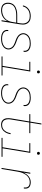

<svg xmlns="http://www.w3.org/2000/svg" viewBox="1358 -2134 783 3540"><g transform="rotate(90 1750.0 -363.5)"><path d="M167 8Q135 8 105.5 -1Q76 -10 57 -32.5Q38 -55 32.5 -86Q27 -117 32 -149Q36 -172 47 -195Q58 -218 77 -234.5Q96 -251 118.5 -261.5Q141 -272 165 -278.5Q189 -285 212.5 -287Q236 -289 259 -289H400L409 -344Q413 -367 413 -389.5Q413 -412 407.5 -432.5Q402 -453 390 -470.5Q378 -488 360.5 -499.5Q343 -511 321.5 -515.5Q300 -520 277 -520Q249 -520 220 -514Q191 -508 165 -491Q139 -474 121.5 -448.5Q104 -423 98 -394H79Q85 -427 104 -456Q123 -485 151.5 -504Q180 -523 212.5 -530.5Q245 -538 277 -538Q303 -538 327.5 -533Q352 -528 372 -515.5Q392 -503 406 -483.5Q420 -464 426.5 -441Q433 -418 432.5 -392.5Q432 -367 428 -341L372 0H352L370 -108Q355 -80 333 -57Q311 -34 283.5 -19Q256 -4 226 2Q196 8 167 8ZM168 -10Q205 -10 243 -21.5Q281 -33 312 -58.5Q343 -84 360.5 -120Q378 -156 384 -194L397 -271H259Q238 -271 217 -269Q196 -267 174.5 -262Q153 -257 132 -248Q111 -239 93.5 -224.5Q76 -210 65.5 -189.5Q55 -169 52 -148Q47 -120 51.5 -93Q56 -66 72 -46Q88 -26 114 -18Q140 -10 168 -10Z M695 8Q674 8 654 6Q634 4 615 -1.5Q596 -7 579.5 -17Q563 -27 551 -42Q539 -57 534 -76.5Q529 -96 533 -117Q533 -118 533.5 -120Q534 -122 534 -124H554Q553 -122 553 -120.5Q553 -119 552 -118Q549 -100 553.5 -83Q558 -66 568.5 -53Q579 -40 594 -31.5Q609 -23 625.5 -18Q642 -13 659.5 -11.5Q677 -10 695 -10Q713 -10 730.5 -11.5Q748 -13 766 -17.5Q784 -22 801.5 -30Q819 -38 833.5 -50Q848 -62 858 -78.5Q868 -95 871 -113Q875 -137 867 -159Q859 -181 844 -197.5Q829 -214 809.5 -225Q790 -236 768.5 -244.5Q747 -253 725 -260Q703 -267 683 -277Q663 -287 645 -300.5Q627 -314 614 -332.5Q601 -351 595 -373.5Q589 -396 593 -420Q598 -449 618 -474.5Q638 -500 665 -514Q692 -528 721.5 -533Q751 -538 780 -538Q800 -538 820 -536Q840 -534 858 -528Q876 -522 892 -512Q908 -502 918.5 -487Q929 -472 933.5 -453Q938 -434 935 -414Q934 -412 933.5 -410Q933 -408 933 -406H914Q914 -408 914.5 -409.5Q915 -411 915 -413Q918 -430 914 -446.5Q910 -463 900.5 -476Q891 -489 877 -497.5Q863 -506 847.5 -511Q832 -516 815 -518Q798 -520 780 -520Q755 -520 728.5 -516Q702 -512 677.5 -499.5Q653 -487 635 -465Q617 -443 612 -417Q608 -393 616 -371Q624 -349 639 -332.5Q654 -316 673.5 -305Q693 -294 714.5 -286Q736 -278 757.5 -270.5Q779 -263 799.5 -253Q820 -243 838 -229.5Q856 -216 869 -197.5Q882 -179 888 -156.5Q894 -134 890 -110Q887 -90 876 -71.5Q865 -53 849 -39Q833 -25 814 -15.5Q795 -6 775 -1Q755 4 735 6Q715 8 695 8Z M1021 0V-18H1194L1276 -512H1119V-530H1298L1214 -18H1371V0ZM1306 -654Q1300 -654 1294 -656Q1288 -658 1284.5 -663Q1281 -668 1280 -674Q1279 -680 1280 -686Q1281 -691 1283.5 -695Q1286 -699 1289.5 -701.5Q1293 -704 1297.5 -705.5Q1302 -707 1306 -707Q1313 -707 1318.5 -704.5Q1324 -702 1327.5 -697Q1331 -692 1332 -686Q1333 -680 1332 -674Q1332 -669 1329.5 -665Q1327 -661 1323 -658.5Q1319 -656 1315 -655Q1311 -654 1306 -654Z M1695 8Q1674 8 1654 6Q1634 4 1615 -1.5Q1596 -7 1579.5 -17Q1563 -27 1551 -42Q1539 -57 1534 -76.5Q1529 -96 1533 -117Q1533 -118 1533.5 -120Q1534 -122 1534 -124H1554Q1553 -122 1553 -120.5Q1553 -119 1552 -118Q1549 -100 1553.5 -83Q1558 -66 1568.5 -53Q1579 -40 1594 -31.5Q1609 -23 1625.5 -18Q1642 -13 1659.5 -11.5Q1677 -10 1695 -10Q1713 -10 1730.5 -11.5Q1748 -13 1766 -17.5Q1784 -22 1801.5 -30Q1819 -38 1833.5 -50Q1848 -62 1858 -78.5Q1868 -95 1871 -113Q1875 -137 1867 -159Q1859 -181 1844 -197.5Q1829 -214 1809.5 -225Q1790 -236 1768.5 -244.5Q1747 -253 1725 -260Q1703 -267 1683 -277Q1663 -287 1645 -300.5Q1627 -314 1614 -332.5Q1601 -351 1595 -373.5Q1589 -396 1593 -420Q1598 -449 1618 -474.5Q1638 -500 1665 -514Q1692 -528 1721.5 -533Q1751 -538 1780 -538Q1800 -538 1820 -536Q1840 -534 1858 -528Q1876 -522 1892 -512Q1908 -502 1918.5 -487Q1929 -472 1933.5 -453Q1938 -434 1935 -414Q1934 -412 1933.5 -410Q1933 -408 1933 -406H1914Q1914 -408 1914.5 -409.5Q1915 -411 1915 -413Q1918 -430 1914 -446.5Q1910 -463 1900.5 -476Q1891 -489 1877 -497.5Q1863 -506 1847.5 -511Q1832 -516 1815 -518Q1798 -520 1780 -520Q1755 -520 1728.5 -516Q1702 -512 1677.5 -499.5Q1653 -487 1635 -465Q1617 -443 1612 -417Q1608 -393 1616 -371Q1624 -349 1639 -332.5Q1654 -316 1673.5 -305Q1693 -294 1714.5 -286Q1736 -278 1757.5 -270.5Q1779 -263 1799.5 -253Q1820 -243 1838 -229.5Q1856 -216 1869 -197.5Q1882 -179 1888 -156.5Q1894 -134 1890 -110Q1887 -90 1876 -71.5Q1865 -53 1849 -39Q1833 -25 1814 -15.5Q1795 -6 1775 -1Q1755 4 1735 6Q1715 8 1695 8Z M2278 8Q2256 8 2235 2.5Q2214 -3 2198.5 -16.5Q2183 -30 2173.5 -49Q2164 -68 2160.5 -89.5Q2157 -111 2158.5 -133.5Q2160 -156 2163 -178L2219 -512H2084V-530H2222L2256 -735H2275L2241 -530H2434V-512H2238L2183 -175Q2179 -156 2178 -136.5Q2177 -117 2180 -98Q2183 -79 2190.5 -62Q2198 -45 2211.5 -33Q2225 -21 2243.5 -15.5Q2262 -10 2281 -10Q2300 -10 2319 -14.5Q2338 -19 2354.5 -29Q2371 -39 2384.5 -54Q2398 -69 2408 -86.5Q2418 -104 2423.5 -122Q2429 -140 2433 -159Q2433 -161 2433 -163Q2433 -165 2434 -167H2453Q2453 -164 2452.5 -162Q2452 -160 2452 -158Q2448 -137 2441.5 -116.5Q2435 -96 2423.5 -76.5Q2412 -57 2396.5 -40.5Q2381 -24 2361.5 -12.5Q2342 -1 2320.5 3.5Q2299 8 2278 8Z M2521 0V-18H2694L2776 -512H2619V-530H2798L2714 -18H2871V0ZM2806 -654Q2800 -654 2794 -656Q2788 -658 2784.5 -663Q2781 -668 2780 -674Q2779 -680 2780 -686Q2781 -691 2783.5 -695Q2786 -699 2789.5 -701.5Q2793 -704 2797.5 -705.5Q2802 -707 2806 -707Q2813 -707 2818.5 -704.5Q2824 -702 2827.5 -697Q2831 -692 2832 -686Q2833 -680 2832 -674Q2832 -669 2829.5 -665Q2827 -661 2823 -658.5Q2819 -656 2815 -655Q2811 -654 2806 -654Z M3076 0 3163 -530H3183L3162 -405Q3174 -432 3191 -456.5Q3208 -481 3231.5 -500Q3255 -519 3283 -528.5Q3311 -538 3339 -538Q3365 -538 3390.5 -531.5Q3416 -525 3433.5 -507.5Q3451 -490 3455 -463.5Q3459 -437 3455 -411H3435Q3439 -433 3435.5 -455.5Q3432 -478 3418 -493.5Q3404 -509 3382.5 -514.5Q3361 -520 3339 -520Q3312 -520 3286 -511.5Q3260 -503 3238 -485.5Q3216 -468 3200 -445Q3184 -422 3173 -397Q3162 -372 3155 -346Q3148 -320 3144 -294L3095 0Z"/></g></svg>

Font: Iosevka Curly Thin Oblique
Style: Regular
Weight: 100
Italic angle: -9°
Monospace: yes
Designer: Belleve Invis
Foundry: Belleve Invis
Version: Version 11.1.0; ttfautohint (v1.8.3)